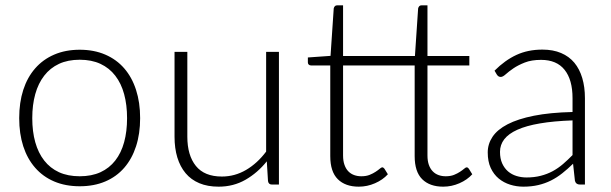

<svg xmlns="http://www.w3.org/2000/svg" viewBox="-20 -692 2290 720"><path d="M279 -505.5Q332.5 -505.5 374.8 -487.2Q417 -469 446 -435.5Q475 -402 490.2 -354.8Q505.5 -307.5 505.5 -249Q505.5 -190.5 490.2 -143.5Q475 -96.5 446 -63Q417 -29.5 374.8 -11.5Q332.5 6.5 279 6.5Q225.5 6.5 183.2 -11.5Q141 -29.5 111.8 -63Q82.5 -96.5 67.2 -143.5Q52 -190.5 52 -249Q52 -307.5 67.2 -354.8Q82.5 -402 111.8 -435.5Q141 -469 183.2 -487.2Q225.5 -505.5 279 -505.5ZM279 -31Q323.5 -31 356.8 -46.2Q390 -61.5 412.2 -90Q434.5 -118.5 445.5 -158.8Q456.5 -199 456.5 -249Q456.5 -298.5 445.5 -339Q434.5 -379.5 412.2 -408.2Q390 -437 356.8 -452.5Q323.5 -468 279 -468Q234.5 -468 201.2 -452.5Q168 -437 145.8 -408.2Q123.5 -379.5 112.2 -339Q101 -298.5 101 -249Q101 -199 112.2 -158.8Q123.5 -118.5 145.8 -90Q168 -61.5 201.2 -46.2Q234.5 -31 279 -31Z M1026 -497.5V0H999.5Q987 0 985 -13L980.5 -87Q946 -44 900.8 -18Q855.5 8 800 8Q758.5 8 727.5 -5Q696.5 -18 676 -42.5Q655.5 -67 645 -101.5Q634.5 -136 634.5 -179.5V-497.5H682.5V-179.5Q682.5 -109.5 714.5 -69.8Q746.5 -30 812 -30Q860.5 -30 902.8 -54.8Q945 -79.5 978 -123.5V-497.5Z M1325.5 8Q1275 8 1246.8 -20Q1218.5 -48 1218.5 -106.5V-446.5H1147Q1141.5 -446.5 1138 -449.5Q1134.5 -452.5 1134.5 -458V-476.5L1219.5 -482.5L1231.5 -660.5Q1232.5 -665 1235.5 -668.5Q1238.5 -672 1244 -672H1266.5V-482H1536L1548 -660.5Q1549 -665 1552 -668.5Q1555 -672 1560.5 -672H1583V-482H1740V-446.5H1583V-109Q1583 -88.5 1588.2 -73.8Q1593.5 -59 1602.8 -49.5Q1612 -40 1624.5 -35.5Q1637 -31 1651.5 -31Q1669.5 -31 1682.5 -36.2Q1695.5 -41.5 1705 -47.8Q1714.5 -54 1720.5 -59.2Q1726.5 -64.5 1730 -64.5Q1734 -64.5 1738 -59.5L1751 -38.5Q1732 -17.5 1702.8 -4.8Q1673.5 8 1642 8Q1591.5 8 1563.2 -20Q1535 -48 1535 -106.5V-446.5H1266.5V-109Q1266.5 -88.5 1271.8 -73.8Q1277 -59 1286.2 -49.5Q1295.5 -40 1308 -35.5Q1320.5 -31 1335 -31Q1353 -31 1366 -36.2Q1379 -41.5 1388.5 -47.8Q1398 -54 1404 -59.2Q1410 -64.5 1413.5 -64.5Q1417.5 -64.5 1421.5 -59.5L1434.5 -38.5Q1415.5 -17.5 1386.2 -4.8Q1357 8 1325.5 8Z M2127 -240.5Q2056 -238 2004.8 -229.2Q1953.5 -220.5 1920.2 -205.5Q1887 -190.5 1871 -169.8Q1855 -149 1855 -122.5Q1855 -97.5 1863.2 -79.2Q1871.5 -61 1885.2 -49.2Q1899 -37.5 1917 -32Q1935 -26.5 1954.5 -26.5Q1983.5 -26.5 2007.8 -32.8Q2032 -39 2052.8 -50.2Q2073.5 -61.5 2091.5 -77Q2109.5 -92.5 2127 -110.5ZM1834.5 -427Q1873.5 -466 1916.5 -486Q1959.5 -506 2014 -506Q2054 -506 2084 -493.2Q2114 -480.5 2133.8 -456.8Q2153.5 -433 2163.5 -399.2Q2173.5 -365.5 2173.5 -324V0H2154.5Q2139.5 0 2136 -14L2129 -78Q2108.5 -58 2088.2 -42Q2068 -26 2046 -15Q2024 -4 1998.5 2Q1973 8 1942.5 8Q1917 8 1893 0.5Q1869 -7 1850.2 -22.5Q1831.5 -38 1820.2 -62.2Q1809 -86.5 1809 -120.5Q1809 -152 1827 -179Q1845 -206 1883.5 -226Q1922 -246 1982.2 -258Q2042.5 -270 2127 -272V-324Q2127 -393 2097.2 -430.2Q2067.5 -467.5 2009 -467.5Q1973 -467.5 1947.8 -457.5Q1922.5 -447.5 1905 -435.5Q1887.5 -423.5 1876.5 -413.5Q1865.5 -403.5 1858 -403.5Q1852.5 -403.5 1849 -406Q1845.5 -408.5 1843 -412.5Z"/></svg>

Font: LatoLatin Light
Style: Regular
Weight: 300
Designer: Lukasz Dziedzic with Adam Twardoch and Botio Nikoltchev
Foundry: tyPoland Lukasz Dziedzic
Version: Version 2.015; 2015-08-06; http://www.latofonts.com/